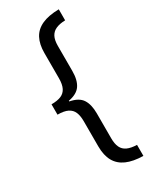

<svg xmlns="http://www.w3.org/2000/svg" viewBox="-223 -776 807 996"><g transform="rotate(-30 181.0 -278.0)"><path d="M320 161Q260 160 220.5 142.5Q181 125 161.5 90Q142 55 142 1V-149Q142 -182 133 -203.5Q124 -225 102 -236Q80 -247 41 -247V-309Q76 -309 98 -318Q120 -327 131 -348.5Q142 -370 142 -407V-558Q142 -610 160.5 -645Q179 -680 218.5 -698Q258 -716 320 -717V-651Q287 -650 265 -640.5Q243 -631 232 -610.5Q221 -590 221 -555V-405Q221 -350 200 -319.5Q179 -289 128 -280V-276Q181 -266 201 -235Q221 -204 221 -151V-1Q221 32 231 53Q241 74 263 84Q285 94 320 95Z"/></g></svg>

Font: Noto Sans Arabic ExtraCondensed
Style: Regular
Weight: 400
Width: 2
Designer: Monotype Design Team, Nadine Chahine, Nizar Qandah and Khaled Hosny
Foundry: Monotype Imaging Inc.
Version: Version 2.012